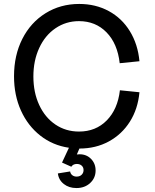

<svg xmlns="http://www.w3.org/2000/svg" viewBox="-20 -736 787 972"><path d="M273 142 335 132Q337 144 346 151Q355 158 368 158Q384 158 393.5 148.5Q403 139 403 125Q403 111 393.5 102.5Q384 94 369 94Q350 94 341 108L294 87L329 12Q247 0 184 -49.5Q121 -99 86 -176.5Q51 -254 51 -350Q51 -456 93 -539Q135 -622 210.5 -669Q286 -716 381 -716Q464 -716 530.5 -680Q597 -644 637.5 -578Q678 -512 686 -426L586 -416Q575 -515 519.5 -572Q464 -629 380 -629Q314 -629 261 -593Q208 -557 178.5 -493Q149 -429 149 -349Q149 -268 178.5 -204.5Q208 -141 260.5 -105.5Q313 -70 380 -70Q465 -70 520.5 -126.5Q576 -183 587 -279L686 -269Q678 -184 637.5 -120Q597 -56 531 -20Q465 16 382 16L369 46Q373 45 383 45Q418 45 441 68.5Q464 92 464 127Q464 165 436.5 190.5Q409 216 367 216Q329 216 303 195.5Q277 175 273 142Z"/></svg>

Font: MedMera Sans Display
Style: Regular
Weight: 500
Designer: Kasper Nordkvist
Foundry: UNCUT.wtf
Version: Version 1.300